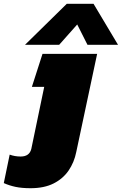

<svg xmlns="http://www.w3.org/2000/svg" viewBox="-125 -758 642 1012"><path d="M7 -522 227 -738H368L497 -522H336L282 -629L187 -522ZM36 234Q-10 234 -43 227Q-76 220 -105 207L-74 57Q-47 67 -16 67Q30 67 40 27L108 -300H43L99 -474H387L277 43Q266 98 236.5 141Q207 184 157.5 209Q108 234 36 234Z"/></svg>

Font: Kanit Black
Style: Italic
Weight: 900
Italic angle: -12°
Designer: Katatrad Team
Foundry: CadsonDemak
Version: Version 2.000; ttfautohint (v1.8.3)